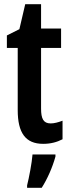

<svg xmlns="http://www.w3.org/2000/svg" viewBox="-20 -680 335 921"><path d="M223 -88C188 -88 177 -111 177 -159V-450H273V-543H177V-660H101L73 -540L13 -510V-450H65V-152C65 -43 102 10 187 10C223 10 253 2 280 -12V-101C259 -93 240 -88 223 -88ZM246 71V61H136C133 101 119 174 110 209V221H180C207 179 232 122 246 71Z"/></svg>

Font: Noto Sans Lao Looped ExtraCondensed SemiBold
Style: Regular
Weight: 600
Width: 2
Designer: Mark Frömberg, Ben Mitchell
Foundry: The Fontpad Ltd
Version: Version 1.002